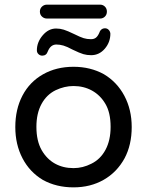

<svg xmlns="http://www.w3.org/2000/svg" viewBox="-20 -797 634 828"><path d="M152 -747Q152 -760 161 -768.5Q170 -777 183 -777H411Q424 -777 432.5 -768.5Q441 -760 441 -747Q441 -734 432.5 -725.5Q424 -717 411 -717H183Q170 -717 161 -725.5Q152 -734 152 -747ZM77 -385Q108 -444 165.5 -476.5Q223 -509 297 -509Q370 -509 428 -477Q485 -443 516.5 -383.5Q548 -324 548 -249Q548 -172 517 -114Q484 -54 427 -21.5Q370 11 297 11Q223 11 165 -21Q108 -55 77 -114.5Q46 -174 46 -249Q46 -326 77 -385ZM160 -149Q182 -111 217 -91.5Q252 -72 297 -72Q337 -72 374 -91Q413 -110 435 -151Q457 -192 457 -250Q457 -312 434 -350Q412 -387 376.5 -406.5Q341 -426 297 -426Q258 -426 220 -408Q181 -389 159 -348.5Q137 -308 137 -250Q137 -189 160 -149ZM222 -674Q239 -674 255 -669Q271 -664 300 -650Q326 -637 340.5 -632.5Q355 -628 372 -628Q385 -628 393 -634Q401 -640 407 -653Q414 -675 433 -675Q442 -675 448.5 -668.5Q455 -662 456 -652Q456 -615 432 -587Q408 -559 373 -559Q355 -559 339.5 -563.5Q324 -568 293 -583Q269 -596 253.5 -600.5Q238 -605 223 -605Q198 -605 186 -575Q180 -557 162 -557Q153 -557 146 -563.5Q139 -570 139 -580Q139 -615 164 -644.5Q189 -674 222 -674Z"/></svg>

Font: 寒蝉全圆体
Style: Regular
Weight: 400
Designer: Warren2060
      Designed by Motoya company      

      [Varela Round]
      Joe Prince(Latin component); Avraham Cornf
Foundry: ChillType
Version: Version 3.200